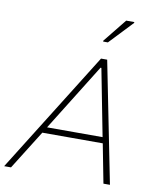

<svg xmlns="http://www.w3.org/2000/svg" viewBox="-115 -999 896 1076"><g transform="rotate(10 333.0 -461.0)"><path d="M-17 0 413 -688H448L585 0H548L505 -222H161L22 0ZM182 -256H498L424 -637H419ZM408 -784V-789L515 -922H561V-917L435 -784Z"/></g></svg>

Font: Saira Thin Thin
Style: Italic
Weight: 250
Italic angle: -12°
Version: Version 1.101